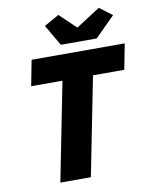

<svg xmlns="http://www.w3.org/2000/svg" viewBox="-93 -922 780 991"><g transform="rotate(-10 297.0 -427.0)"><path d="M142 0H302L404 -516H568L594 -650H106L80 -516H244ZM268 -700H456L560 -804L494 -854L370 -774H366L282 -854L204 -810Z"/></g></svg>

Font: Source Sans Pro Black
Style: Italic
Weight: 900
Italic angle: -11°
Designer: Paul D. Hunt
Foundry: Adobe Systems Incorporated
Version: Version 3.006;hotconv 1.0.111;makeotfexe 2.5.65597